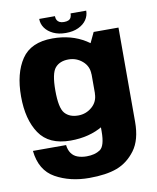

<svg xmlns="http://www.w3.org/2000/svg" viewBox="-101 -799 908 1112"><g transform="rotate(-10 353.0 -243.0)"><path d="M333.5 235.5Q433 235.5 496.8 211.8Q560.5 188 605.5 127.8Q650.5 67.5 650.5 -39V-593H504.5L450 -478V-18Q450 68.5 419.2 89Q388.5 109.5 340 109.5Q311 109.5 287.5 101Q264 92.5 250.2 72.8Q236.5 53 233.5 24.5H38.5Q50.5 140.5 135.5 188Q220.5 235.5 333.5 235.5ZM264.5 3.5Q375 3.5 457 -45.5Q539 -94.5 539 -158L449.5 -241Q449.5 -193 414.5 -162.5Q379.5 -132 333 -132Q281.5 -132 254.2 -163.5Q227 -195 227 -297Q227 -398 254.2 -429.8Q281.5 -461.5 333 -461.5Q379.5 -461.5 414.5 -431.2Q449.5 -401 449.5 -353.5L538 -431Q538 -494 455.5 -545.8Q373 -597.5 262.5 -597.5Q135.5 -597.5 80.5 -515.5Q25.5 -433.5 25.5 -298Q25.5 -162 81.5 -79.2Q137.5 3.5 264.5 3.5ZM345.5 -615Q389 -615 420 -629.8Q451 -644.5 467.2 -668.5Q483.5 -692.5 483.5 -722H391.5Q391.5 -708.5 387 -698.8Q382.5 -689 372.5 -684.2Q362.5 -679.5 345.5 -679.5Q330.5 -679.5 320.2 -684.5Q310 -689.5 304.8 -698.8Q299.5 -708 299.5 -722H207Q207 -692.5 224 -668.5Q241 -644.5 272 -629.8Q303 -615 345.5 -615Z"/></g></svg>

Font: Anybody Thin ExtraBold
Style: Regular
Weight: 800
Version: Version 1.113;gftools[0.9.25]